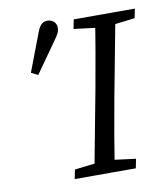

<svg xmlns="http://www.w3.org/2000/svg" viewBox="-78 -750 714 817"><g transform="rotate(-10 278.5 -342.0)"><path d="M179 0H443L451 -40L332 -55H314L187 -40L179 0ZM264 0H352C368 -103 386 -207 405 -310L473 -670H385C369 -567 351 -463 332 -360L264 0ZM285 -630 406 -615H425L549 -630L557 -670H293L285 -630ZM74 -478 103 -463C134 -507 166 -552 197 -596C214 -620 220 -630 220 -648C220 -667 205 -684 181 -684C164 -684 149 -675 138 -646C117 -590 95 -534 74 -478Z"/></g></svg>

Font: Source Serif Variable
Style: Italic
Weight: 389
Italic angle: -12°
Designer: Frank Grießhammer
Foundry: Adobe Systems Incorporated
Version: Version 3.001;hotconv 1.0.111;makeotfexe 2.5.65597